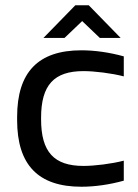

<svg xmlns="http://www.w3.org/2000/svg" viewBox="-20 -700 525 729"><path d="M45 -256V-244C45 -74 125 9 289 9C340 9 396 1 450 -14V-90C404 -78 339 -70 297 -70C185 -70 136 -123 136 -247V-253C136 -377 185 -430 297 -430C339 -430 404 -422 450 -410V-486C396 -501 340 -509 289 -509C125 -509 45 -426 45 -256ZM145 -556H225L292 -620L359 -556H438L317 -680H266Z"/></svg>

Font: LT Wave Alt
Style: Regular
Weight: 400
Designer: Daniel Lyons
Version: Version 2.5 (Glyphs App)